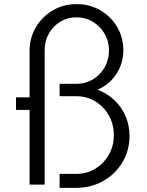

<svg xmlns="http://www.w3.org/2000/svg" viewBox="-20 -895 714 931"><path d="M269 16V-52H350.5Q401 -52 442.2 -77.2Q483.5 -102.5 507.8 -145Q532 -187.5 532 -239.5Q532 -292.5 507.8 -335.2Q483.5 -378 442.2 -403.2Q401 -428.5 350.5 -428.5H269V-488.5H350.5Q394.5 -488.5 430.2 -510Q466 -531.5 487.2 -568.2Q508.5 -605 508.5 -650Q508.5 -695 487.2 -731.5Q466 -768 430.2 -789.5Q394.5 -811 350.5 -811Q307.5 -811 272.5 -789.8Q237.5 -768.5 217 -732.2Q196.5 -696 196.5 -650.5V0H123.5V-362H57.5V-423H123.5V-648.5Q123.5 -712 154 -763.2Q184.5 -814.5 236 -844.8Q287.5 -875 351.5 -875Q415 -875 466.2 -845.2Q517.5 -815.5 547.8 -764.8Q578 -714 578 -651.5Q578 -588 544.5 -536.8Q511 -485.5 453 -460Q500.5 -442 535.2 -408.8Q570 -375.5 589 -331.2Q608 -287 608 -236Q608 -165.5 574 -108.5Q540 -51.5 481.5 -18Q423 15.5 350.5 16Z"/></svg>

Font: Spartan Thin
Style: Regular
Weight: 400
Version: Version 1.004